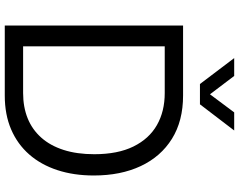

<svg xmlns="http://www.w3.org/2000/svg" viewBox="-116 -862 978 785"><g transform="rotate(90 372.5 -469.0)"><path d="M84 0V-729H370Q474 -729 547 -683.5Q620 -638 658.5 -556Q697 -474 697 -364Q697 -282 675 -215Q653 -148 611 -100Q569 -52 508.5 -26Q448 0 370 0ZM169 -75H360Q417 -75 463 -93.5Q509 -112 542 -149Q575 -186 592.5 -240.5Q610 -295 610 -366Q610 -462 578.5 -526Q547 -590 491 -622Q435 -654 360 -654H169ZM323 -798 217 -938H290L365 -839L439 -938H513L406 -798Z"/></g></svg>

Font: Mona Sans ExtraLight
Style: Regular
Weight: 400
Version: Version 2.000